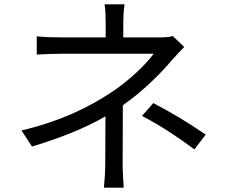

<svg xmlns="http://www.w3.org/2000/svg" viewBox="-20 -821 1040 883"><path d="M553 -801H461C465 -779 466 -741 466 -713V-649H270C237 -649 181 -650 149 -654V-570C180 -572 237 -574 272 -574H687C653 -527 573 -448 484 -391C393 -332 268 -266 79 -221L127 -147C262 -188 372 -232 465 -286C465 -218 464 -126 464 -68C464 -33 461 13 458 42H549C547 11 544 -33 544 -68C544 -135 545 -255 545 -337C637 -401 721 -485 771 -545C787 -563 809 -586 827 -605L775 -655C758 -650 735 -649 712 -649H547V-713C547 -741 549 -779 553 -801ZM874 -134 926 -202C833 -265 779 -297 685 -347L633 -288C727 -238 787 -198 874 -134Z"/></svg>

Font: Source Han Sans TC
Style: Regular
Weight: 400
Designer: Ryoko NISHIZUKA 西塚涼子 (kana, bopomofo & ideographs); Paul D. Hunt (Latin, Greek & Cyrillic); Sandoll Communications 산돌커뮤니
Foundry: Adobe
Version: Version 2.002;hotconv 1.0.116;makeotfexe 2.5.65601